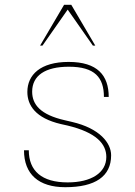

<svg xmlns="http://www.w3.org/2000/svg" viewBox="-20 -770 563 800"><path d="M80 -144C80 -44 141 10 252 10C377 10 443 -35 443 -123C443 -174 396 -235 280 -262L250 -269C149 -292 114 -334 114 -388C114 -455 168 -492 267 -492C375 -492 413 -447 413 -366H433C433 -456 386 -512 266 -512C148 -512 94 -458 94 -387C94 -332 127 -278 234 -253L261 -247C382 -218 423 -170 423 -116C423 -50 360 -10 262 -10C154 -10 100 -58 100 -144ZM147 -580H157L262 -730L367 -580H377L277 -750H247Z"/></svg>

Font: Perun Thin
Style: Regular
Weight: 100
Foundry: Copyright (c) Stefan Peev, Context Ltd, 2016
Version: Version 1.089